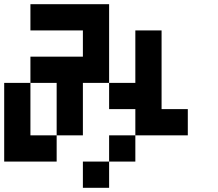

<svg xmlns="http://www.w3.org/2000/svg" viewBox="-20 -895 1040 915"><path d="M0 -125V-500H125V-250H250V-125ZM250 -250V-500H125V-625H375V-750H125V-875H500V-500H375V-250ZM500 -125V-250H625V-125ZM500 0H375V-125H500ZM500 -500H625V-750H750V-375H875V-250H625V-375H500Z"/></svg>

Font: Galmuri7 Regular
Style: Regular
Weight: 400
Designer: Lee Minseo (quiple)
Version: Version 2.399;hotconv 1.1.1;makeotfexe 2.6.0 DEVELOPMENT